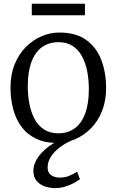

<svg xmlns="http://www.w3.org/2000/svg" viewBox="-20 -738 611 1006"><path d="M35 -279.5Q35 -347.5 56.8 -401Q78.5 -454.5 115.2 -491.5Q152 -528.5 197.5 -548Q243 -567.5 290.5 -567.5Q379.5 -567.5 433.5 -527.5Q487.5 -487.5 511.8 -421.2Q536 -355 536 -277.5Q536 -209.5 514.5 -155.8Q493 -102 456 -65Q419 -28 373.5 -8.5Q328 11 280.5 11Q214 11 167 -12.2Q120 -35.5 91 -75.8Q62 -116 48.5 -168.5Q35 -221 35 -279.5ZM285.5 -39.5Q335.5 -39.5 371.5 -65.8Q407.5 -92 426.5 -143.5Q445.5 -195 445.5 -271Q445.5 -320.5 436.8 -364.8Q428 -409 409.5 -443.2Q391 -477.5 360.8 -497.2Q330.5 -517 286.5 -517Q236 -517 200 -491Q164 -465 144.8 -413.5Q125.5 -362 125.5 -285.5Q125.5 -236 134.5 -191.5Q143.5 -147 162.2 -112.8Q181 -78.5 211.8 -59Q242.5 -39.5 285.5 -39.5ZM266 247.5Q243 247.5 217.2 239.5Q191.5 231.5 173.2 211.5Q155 191.5 155 157Q155 132.5 166 109.2Q177 86 195.8 65.2Q214.5 44.5 238.2 27.2Q262 10 287 -1L316.5 -5L353 -1Q319 14 291 35.8Q263 57.5 246.2 83.8Q229.5 110 229.5 140Q229.5 166 247.2 179.2Q265 192.5 293 192.5Q319 192.5 340.2 184.2Q361.5 176 384 161.5L399 201Q382 213 362 223.5Q342 234 318.2 240.8Q294.5 247.5 266 247.5ZM425 -718.5V-658H146.5V-718.5Z"/></svg>

Font: Merriweather 24pt Light
Style: Regular
Weight: 300
Designer: Eben Sorkin
Foundry: Eben Sorkin
Version: Version 2.100